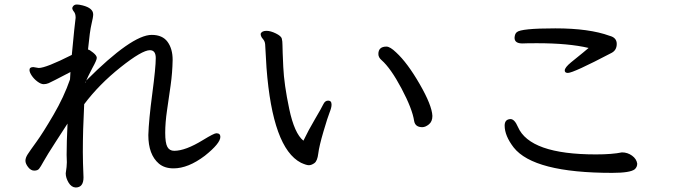

<svg xmlns="http://www.w3.org/2000/svg" viewBox="-20 -777 3040 853"><path d="M316 56Q297 55 284.5 34Q272 13 272 -7Q277 -38 277 -56Q276 -68 276 -89Q276 -145 280 -228Q271 -214 229.5 -150Q188 -86 174 -60.5Q160 -35 153.5 -27Q147 -19 132 -19Q117 -19 105 -34.5Q93 -50 93 -63Q93 -76 103 -91.5Q113 -107 142 -147Q171 -187 217.5 -266.5Q264 -346 291 -424L293 -457Q207 -412 196 -407.5Q185 -403 174 -403Q162 -403 146.5 -414.5Q131 -426 121 -441Q111 -456 111 -466Q111 -479 128 -479L152 -475Q184 -475 299 -533Q312 -671 316 -698Q316 -716 308.5 -725Q301 -734 301 -742Q306 -757 321 -757Q331 -757 347 -753Q394 -741 394 -713Q394 -701 386.5 -670Q379 -639 371 -557Q378 -556 394 -543Q410 -530 410 -520Q410 -510 391 -476Q369 -434 359 -410V-408Q360 -408 363 -419Q566 -622 654 -622Q702 -622 724.5 -591Q747 -560 747 -511Q746 -454 738 -397.5Q730 -341 722 -286.5Q714 -232 714 -187Q714 -142 723.5 -124.5Q733 -107 754 -107Q804 -107 882 -155Q931 -185 941 -185Q959 -185 959 -169Q959 -140 890 -85Q816 -29 751 -29Q711 -29 686 -50Q639 -90 639 -177Q641 -244 656.5 -360.5Q672 -477 672 -519Q672 -554 646 -554Q611 -554 515.5 -478Q420 -402 354 -314Q348 -198 348 -102Q348 -58 351 11Q351 56 316 56Z M1856 -212Q1825 -212 1820 -239Q1812 -293 1764 -383.5Q1716 -474 1675 -510Q1661 -522 1661 -537Q1661 -570 1697 -570Q1713 -570 1740 -544Q1790 -498 1844.5 -403.5Q1899 -309 1901 -262Q1901 -237 1885.5 -224.5Q1870 -212 1856 -212ZM1352 -43Q1341 -43 1317 -54Q1191 -119 1164 -476Q1160 -535 1158 -580Q1157 -594 1147.5 -604.5Q1138 -615 1138 -627Q1143 -640 1164 -640Q1182 -640 1205.5 -628.5Q1229 -617 1232 -605.5Q1235 -594 1235 -575.5Q1235 -557 1238.5 -479.5Q1242 -402 1265 -293Q1288 -184 1328 -152Q1350 -198 1379.5 -248Q1409 -298 1416.5 -314Q1424 -330 1438 -330Q1453 -330 1453 -312Q1453 -299 1444.5 -278Q1436 -257 1417 -192.5Q1398 -128 1394 -95Q1390 -62 1377 -52.5Q1364 -43 1352 -43Z M2700 -9Q2351 -9 2262 -122Q2222 -174 2222 -219Q2222 -247 2248 -248Q2266 -248 2281 -213Q2334 -91 2627 -91Q2700 -91 2743 -100Q2768 -100 2788 -85.5Q2808 -71 2811 -50Q2811 -35 2800 -25Q2780 -9 2700 -9ZM2503 -453Q2489 -453 2489 -464Q2489 -477 2517 -500Q2584 -554 2595 -564Q2506 -585 2366 -585Q2319 -585 2301 -584Q2266 -584 2266 -609Q2267 -627 2276 -634Q2294 -651 2447 -651Q2598 -651 2688 -618Q2720 -610 2720 -582Q2720 -554 2697 -542Q2527 -453 2503 -453Z"/></svg>

Font: LXGW WenKai Mono Medium
Style: Regular
Weight: 500
Monospace: yes
Designer: LXGW / Fontworks Inc.
Foundry: LXGW / Fontworks Inc.
Version: Version 1.520; June 14, 2025